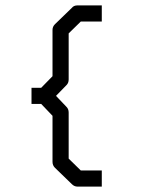

<svg xmlns="http://www.w3.org/2000/svg" viewBox="-20 -693 580 713"><path d="M358 -673V-613H280L235 -569V-398Q235 -385 227 -377L188 -337L227 -296Q235 -288 235 -275V-104L280 -60H358V0H268Q256 0 247 -9L184 -70Q175 -79 175 -92V-263L133 -307H97V-367H133L175 -410V-582Q175 -594 184 -603L247 -664Q254 -673 268 -673Z"/></svg>

Font: 3270 Nerd Font
Style: Regular
Weight: 400
Monospace: yes
Version: Version 3.0.1;Nerd Fonts 3.3.0